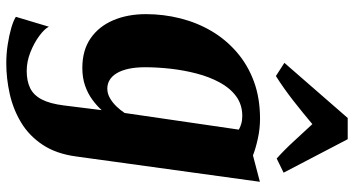

<svg xmlns="http://www.w3.org/2000/svg" viewBox="-278 -596 1126 611"><g transform="rotate(90 285.5 -291.0)"><path d="M478.5 29.5Q470 93.5 441.2 136.8Q412.5 180 370.5 205.2Q328.5 230.5 279.5 241.5Q230.5 252.5 181.5 252.5Q151.5 252.5 122.5 248Q93.5 243.5 70 236.8Q46.5 230 34 222L65.5 117Q72.5 131 94.8 147.5Q117 164 146.8 175.8Q176.5 187.5 206 187.5Q238.5 187.5 261 176.5Q283.5 165.5 297 139.5Q310.5 113.5 316 69.5L331 -51Q316.5 -35 297.2 -21Q278 -7 253 1.8Q228 10.5 196.5 10.5Q140.5 10.5 102.5 -15.8Q64.5 -42 45 -87.8Q25.5 -133.5 25.5 -192Q25.5 -248 39 -301.5Q52.5 -355 79.5 -400.8Q106.5 -446.5 146.8 -481.2Q187 -516 239.8 -535.5Q292.5 -555 358.5 -555Q390 -555 421.8 -548Q453.5 -541 475 -532.5L559 -554.5ZM393 -487.5Q385.5 -492 374.5 -495.2Q363.5 -498.5 349.5 -498.5Q313.5 -498.5 287 -479Q260.5 -459.5 242.8 -426.5Q225 -393.5 214.5 -353.2Q204 -313 199.2 -270.2Q194.5 -227.5 194.5 -189.5Q194.5 -159 199.5 -136.5Q204.5 -114 213.5 -99Q222.5 -84 235 -76.5Q247.5 -69 262.5 -69Q278 -69 292.5 -77.2Q307 -85.5 319 -98Q331 -110.5 340 -124ZM222.5 -605.5 180.5 -632.5 356 -834H423.5L530 -630L485 -608Q457.5 -632.5 429.8 -662.8Q402 -693 375.5 -721.5Q340 -691.5 301 -661Q262 -630.5 222.5 -605.5Z"/></g></svg>

Font: Merriweather 48pt Black
Style: Italic
Weight: 900
Italic angle: -7.8°
Version: Version 2.101